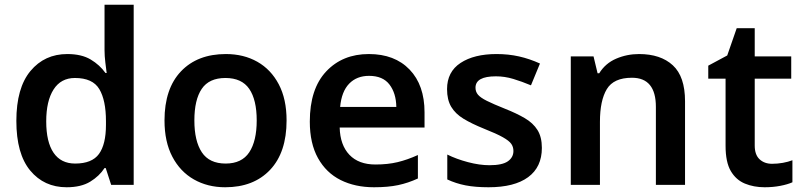

<svg xmlns="http://www.w3.org/2000/svg" viewBox="-20 -780 3391 810"><path d="M261 10Q166 10 107.5 -60.5Q49 -131 49 -270Q49 -409 108.5 -480.5Q168 -552 264 -552Q324 -552 362.5 -529Q401 -506 425 -472H430Q428 -487 424.5 -515.5Q421 -544 421 -569V-760H544V0H449L426 -71H421Q399 -37 360.5 -13.5Q322 10 261 10ZM297 -90Q368 -90 397.5 -130.5Q427 -171 427 -253V-269Q427 -357 399 -404Q371 -451 296 -451Q237 -451 206 -402.5Q175 -354 175 -268Q175 -181 206 -135.5Q237 -90 297 -90Z M1189 -272Q1189 -137 1119.5 -63.5Q1050 10 930 10Q856 10 798 -23Q740 -56 707 -119Q674 -182 674 -272Q674 -406 743.5 -479Q813 -552 933 -552Q1008 -552 1065.5 -519.5Q1123 -487 1156 -424.5Q1189 -362 1189 -272ZM800 -272Q800 -185 831.5 -137.5Q863 -90 932 -90Q1000 -90 1031.5 -137.5Q1063 -185 1063 -272Q1063 -359 1031.5 -405Q1000 -451 931 -451Q862 -451 831 -405Q800 -359 800 -272Z M1536 -552Q1645 -552 1708 -486.5Q1771 -421 1771 -306V-242H1413Q1415 -168 1454 -127Q1493 -86 1564 -86Q1616 -86 1657.5 -96Q1699 -106 1743 -126V-27Q1702 -8 1659.5 1Q1617 10 1558 10Q1478 10 1417 -20.5Q1356 -51 1321.5 -113Q1287 -175 1287 -267Q1287 -405 1356 -478.5Q1425 -552 1536 -552ZM1537 -460Q1485 -460 1453 -427Q1421 -394 1415 -329H1652Q1651 -387 1623 -423.5Q1595 -460 1537 -460Z M2266 -156Q2266 -75 2208 -32.5Q2150 10 2041 10Q1985 10 1944 2Q1903 -6 1867 -23V-128Q1905 -109 1954 -96Q2003 -83 2045 -83Q2099 -83 2122.5 -99.5Q2146 -116 2146 -143Q2146 -160 2137 -173Q2128 -186 2101.5 -201Q2075 -216 2022 -237Q1970 -258 1935.5 -279Q1901 -300 1883.5 -329.5Q1866 -359 1866 -404Q1866 -477 1923 -514.5Q1980 -552 2075 -552Q2125 -552 2169.5 -542Q2214 -532 2258 -512L2220 -420Q2182 -436 2145.5 -447Q2109 -458 2072 -458Q1986 -458 1986 -410Q1986 -393 1996.5 -380.5Q2007 -368 2034 -354.5Q2061 -341 2111 -321Q2159 -302 2194 -281.5Q2229 -261 2247.5 -231.5Q2266 -202 2266 -156Z M2676 -552Q2767 -552 2818.5 -504.5Q2870 -457 2870 -353V0H2747V-329Q2747 -452 2646 -452Q2569 -452 2540 -404Q2511 -356 2511 -266V0H2388V-542H2484L2501 -471H2508Q2534 -513 2579.5 -532.5Q2625 -552 2676 -552Z M3237 -89Q3260 -89 3282.5 -93Q3305 -97 3323 -104V-11Q3303 -2 3272 4Q3241 10 3206 10Q3160 10 3122.5 -5.5Q3085 -21 3063 -58.5Q3041 -96 3041 -165V-448H2968V-503L3048 -546L3088 -661H3164V-542H3318V-448H3164V-166Q3164 -127 3184.5 -108Q3205 -89 3237 -89Z"/></svg>

Font: Noto Sans New Tai Lue Semibold
Style: Regular
Weight: 400
Designer: Monotype Design Team
Foundry: Monotype Imaging Inc.
Version: Version 2.004; ttfautohint (v1.8.4.7-5d5b)